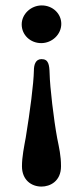

<svg xmlns="http://www.w3.org/2000/svg" viewBox="-20 -464 306 708"><path d="M133 224C164 224 205 205 205 149C205 110 198 81 191 46C178 -24 164 -144 163 -192C162 -226 159 -246 133 -246C110 -246 105 -223 105 -204C104 -155 91 -55 75 43C69 76 61 114 61 149C61 200 96 224 133 224ZM206 -376C206 -414 174 -444 134 -444C94 -444 60 -412 60 -374C60 -335 92 -305 132 -305C172 -305 206 -337 206 -376Z"/></svg>

Font: Libertinus Serif
Style: Bold
Weight: 700
Designer: Philipp H. Poll, Khaled Hosny
Foundry: Caleb Maclennan
Version: Version 7.050;RELEASE